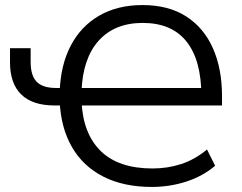

<svg xmlns="http://www.w3.org/2000/svg" viewBox="-20 -734 963 763"><path d="M583.5 8.9Q471.3 8.9 390.7 -32.1Q310.1 -73.2 266.1 -149.3Q222 -225.4 217.2 -331L236.6 -314.9H196.9Q108.9 -314.9 64.4 -358.6Q19.8 -402.2 19.8 -485.8V-542.5H101.8V-488.3Q101.8 -432.9 126.1 -408.7Q150.4 -384.4 202.4 -384.4H228.3L217.2 -368.9Q220.6 -474.7 260.9 -552.1Q301.2 -629.4 374 -671.7Q446.8 -713.9 546.2 -713.9Q649.5 -713.9 719.8 -668.8Q790.1 -623.6 826.2 -542.2Q862.3 -460.8 862.3 -351.8V-314.9H283L304 -332.5Q309.3 -203.4 380.2 -133.9Q451.1 -64.5 586.4 -64.5Q645.5 -64.5 699.8 -82Q754 -99.6 802.7 -139.9L834.9 -75.3Q785.9 -33.6 720.1 -12.3Q654.4 8.9 583.5 8.9ZM547.2 -642.9Q435.7 -642.9 372.2 -572.4Q308.8 -501.9 304 -371.2L285.9 -384.4H799.8L780.3 -352Q780.3 -494.3 721.4 -568.6Q662.5 -642.9 547.2 -642.9Z"/></svg>

Font: Nunito Sans 12pt ExtraLight
Style: Regular
Weight: 200
Designer: Vernon Adams
Foundry: Vernon Adams
Version: Version 3.101;gftools[0.9.27]